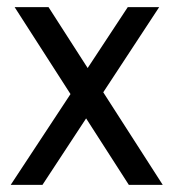

<svg xmlns="http://www.w3.org/2000/svg" viewBox="-20 -517 486 538"><path d="M116 -497 436 1H341L21 -497ZM338 -497H426L99 1H10Z"/></svg>

Font: Rosario Light Light
Style: Regular
Weight: 300
Version: Version 1.101; ttfautohint (v1.8.1.43-b0c9)